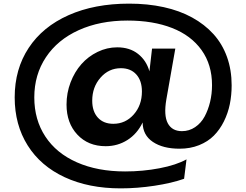

<svg xmlns="http://www.w3.org/2000/svg" viewBox="-20 -805 1343 1047"><path d="M60.1 -273.9Q60.1 -428.2 136.5 -543.9Q212.9 -659.7 354.2 -722.4Q495.6 -785.2 684.1 -785.2Q785.6 -785.2 872.6 -766.1Q959.5 -747.1 1027.8 -709.5Q1096.2 -671.9 1144.3 -618.7Q1192.4 -565.4 1217.8 -494.6Q1243.2 -423.8 1243.2 -339.8Q1243.2 -286.1 1233.2 -236.8Q1223.1 -187.5 1200.9 -142.8Q1178.7 -98.1 1146.2 -65.4Q1113.8 -32.7 1065.7 -13.4Q1017.6 5.9 959 5.9Q868.7 5.9 813.5 -31.2Q758.3 -68.4 757.8 -137.2Q728 -75.2 674.8 -41.5Q621.6 -7.8 556.2 -7.8Q460.9 -7.8 401.9 -70.8Q342.8 -133.8 342.8 -234.9Q342.8 -297.9 364.7 -355.5Q386.7 -413.1 423.8 -455.1Q460.9 -497.1 512.2 -522Q563.5 -546.9 619.1 -546.9Q687.5 -546.9 732.9 -511Q778.3 -475.1 794.9 -416L809.1 -540H936L887.2 -263.2Q872.1 -175.8 895 -132.8Q918 -89.8 972.2 -89.8Q1011.7 -89.8 1043.9 -111.6Q1076.2 -133.3 1095.7 -169.4Q1115.2 -205.6 1125.7 -249.5Q1136.2 -293.5 1136.2 -340.8Q1136.2 -452.1 1079.1 -532Q1022 -611.8 918.5 -652.3Q814.9 -692.9 674.8 -692.9Q524.9 -692.9 409.4 -640.6Q293.9 -588.4 230.5 -492.9Q167 -397.5 167 -273.9Q167 -152.3 227.1 -60.8Q287.1 30.8 399.4 80.3Q511.7 129.9 662.1 129.9Q758.8 129.9 849.9 112.5Q940.9 95.2 997.1 64L983.9 169.9Q916 193.8 822 208Q728 222.2 638.2 222.2Q463.9 222.2 332.8 161.4Q201.7 100.6 130.9 -12Q60.1 -124.5 60.1 -273.9ZM753.9 -306.2Q753.9 -365.2 723.1 -399.2Q692.4 -433.1 639.2 -433.1Q573.2 -433.1 528.1 -381.6Q482.9 -330.1 482.9 -255.9Q482.9 -197.3 513.7 -163.6Q544.4 -129.9 598.1 -129.9Q664.1 -129.9 709 -180.4Q753.9 -231 753.9 -306.2Z"/></svg>

Font: Mattone
Style: Regular
Weight: 400
Width: 6
Designer: Nunzio Mazzaferro
Foundry: Collletttivo
Version: Version 2.000;Glyphs 3.2 (3217)